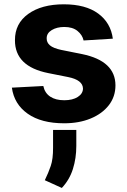

<svg xmlns="http://www.w3.org/2000/svg" viewBox="-20 -573 602 909"><path d="M514.2 -389.9 375.7 -381.4Q370 -407.7 346.9 -426.5Q323.9 -445.3 284.4 -445.3Q249.3 -445.3 225 -430.6Q200.6 -415.8 201 -391.3Q200.6 -371.8 216.4 -358.3Q232.2 -344.8 270.2 -336.6L369 -316.8Q526.3 -284.4 526.6 -169Q526.6 -115.4 495.2 -74.9Q463.8 -34.4 409.1 -11.9Q354.4 10.7 283.7 10.7Q175.4 10.7 111.2 -34.6Q46.9 -79.9 36.2 -158L185 -165.8Q192.1 -132.5 217.9 -115.4Q243.6 -98.4 284.1 -98.4Q323.9 -98.4 348.2 -114Q372.5 -129.6 372.9 -153.8Q371.8 -194.2 302.9 -208.1L208.5 -226.9Q50.1 -258.5 50.8 -382.8Q50.4 -461.6 113.8 -507.1Q177.2 -552.6 282 -552.6Q385.3 -552.6 444.8 -508.9Q504.3 -465.2 514.2 -389.9ZM341.3 42.3V117.9Q341.3 176.1 325.1 227.3Q308.9 278.4 272.7 316.8L192.1 280.2Q192.5 279.8 192.8 278.8Q209.2 245 220.3 212.5Q231.5 180 231.2 126.1V42.3Z"/></svg>

Font: Inter UI
Style: Bold
Weight: 700
Designer: Rasmus Andersson
Foundry: rsms
Version: 3.2;8d6f07862